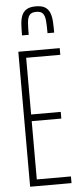

<svg xmlns="http://www.w3.org/2000/svg" viewBox="-61 -942 408 975"><g transform="rotate(-5 143.0 -455.0)"><path d="M52 0V-688H263V-654H89V-365H240V-331H89V-34H263V0ZM160 -910Q191 -910 207.5 -899.5Q224 -889 231.5 -870Q239 -851 240.5 -825.5Q242 -800 242 -769H208Q208 -807 206 -832Q204 -857 194 -869.5Q184 -882 160 -882Q136 -882 126 -869.5Q116 -857 114 -832Q112 -807 112 -769H78Q78 -800 79.5 -825.5Q81 -851 88.5 -870Q96 -889 113 -899.5Q130 -910 160 -910Z"/></g></svg>

Font: Saira UltraCondensed Thin
Style: Regular
Weight: 250
Width: 1
Designer: Hector Gatti with collaboration of the Omnibus-Type team
Foundry: Omnibus-Type
Version: Version 1.101